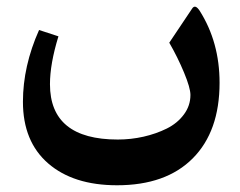

<svg xmlns="http://www.w3.org/2000/svg" viewBox="-20 -361 721 576"><path d="M331.1 194.8Q200.2 194.8 124.5 129.2Q48.8 63.5 48.8 -55.7Q48.8 -162.6 97.2 -271L155.3 -252Q129.9 -169.4 129.9 -108.4Q129.9 57.6 333.5 57.6Q372.6 57.6 410.4 49.1Q448.2 40.5 480.2 24.7Q512.2 8.8 531.7 -17.6Q551.3 -43.9 551.3 -76.2Q551.3 -97.2 532 -143.6Q512.7 -189.9 487.8 -232.9L556.2 -335Q565.4 -349.6 579.1 -328.6Q638.7 -234.4 638.7 -112.8Q638.7 33.2 558.3 114Q478 194.8 331.1 194.8Z"/></svg>

Font: Sahel SemiBold FD
Style: SemiBold-FD
Weight: 600
Foundry: Saber Rastikerdar (saber.rastikerdar@gmail.com)
Version: Version 3.3.0